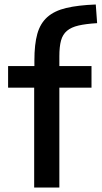

<svg xmlns="http://www.w3.org/2000/svg" viewBox="-20 -834 452 854"><path d="M132 -444H16V-540H133V-566Q133 -637 146 -683.5Q159 -730 190.5 -758Q222 -786 274.5 -798.5Q327 -811 406 -814L412 -731Q362 -728 329.5 -720.5Q297 -713 278 -697Q259 -681 251.5 -654Q244 -627 244 -584V-540H387V-444H244V0H132Z"/></svg>

Font: EncodeSans
Style: Medium
Weight: 500
Designer: Pablo Impallari, Andres Torresi
Foundry: Pablo Impallari, Andres Torresi
Version: Version 1.000; ttfautohint (v1.4.1)